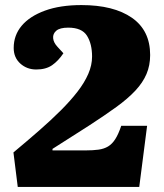

<svg xmlns="http://www.w3.org/2000/svg" viewBox="-20 -737 647 757"><path d="M34 -548Q34 -598 65.5 -635.5Q97 -673 157 -695Q217 -717 301 -717Q428 -717 500 -667Q572 -617 572 -520Q572 -479 557.5 -445Q543 -411 513.5 -379.5Q484 -348 438.5 -315Q393 -282 330.5 -241.5Q268 -201 187 -150V-144H318Q347 -144 368.5 -147Q390 -150 406 -159.5Q422 -169 434.5 -188.5Q447 -208 458 -241H560L529 0H50L33 -136Q87 -181 134.5 -222.5Q182 -264 220 -302Q258 -340 285.5 -375.5Q313 -411 328 -445.5Q343 -480 343 -514Q343 -564 323 -596Q303 -628 249 -628Q216 -628 202 -616Q188 -604 189.5 -586.5Q191 -569 207 -552L230 -527Q210 -497 185.5 -480Q161 -463 123 -463Q86 -463 60 -486.5Q34 -510 34 -548Z"/></svg>

Font: Literata 18pt Black
Style: Italic
Weight: 900
Italic angle: -2°
Designer: Latin by Veronika Burian and Jose Scaglione. Greek by Irene Vlachou. Cyrillic by Vera Evstafieva
Foundry: TypeTogether
Version: Version 3.103;gftools[0.9.29]